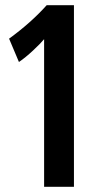

<svg xmlns="http://www.w3.org/2000/svg" viewBox="-20 -720 365 740"><path d="M160 -700H265V0H150V-569Q137 -553 107.5 -525.5Q78 -498 53 -481L15 -571Q99 -632 160 -700Z"/></svg>

Font: Gully ECD Medium
Style: Regular
Weight: 500
Width: 2
Designer: jaikishan Patel
Foundry: MagicType
Version: Version 1.000;Glyphs 3.2 (3242)